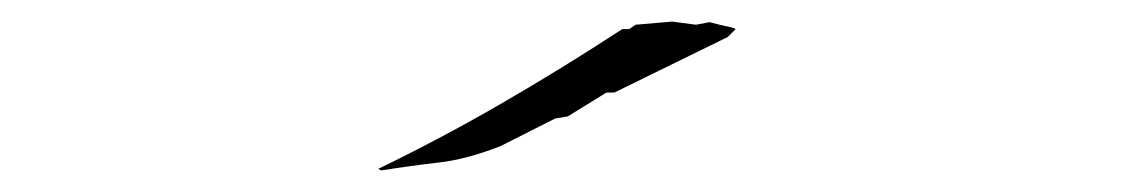

<svg xmlns="http://www.w3.org/2000/svg" viewBox="-20 -829 1040 177"><path d="M539.1 -743.7H546.4L650.9 -794.9L658.2 -802.2Q655.8 -803.7 649.2 -804.9Q642.6 -806.2 634.3 -808.6L621.6 -806.2L599.6 -809.1L565.9 -806.2L560.1 -802.2H553.7Q496.1 -764.6 440.7 -732.7Q385.3 -700.7 328.6 -673.3L331.5 -671.9Q359.4 -676.3 384.8 -679.2Q410.2 -682.1 441.4 -694.3L491.7 -719.7L503.4 -721.7Z"/></svg>

Font: Bakudai
Style: ExtraLight
Weight: 200
Version: Version 1.48